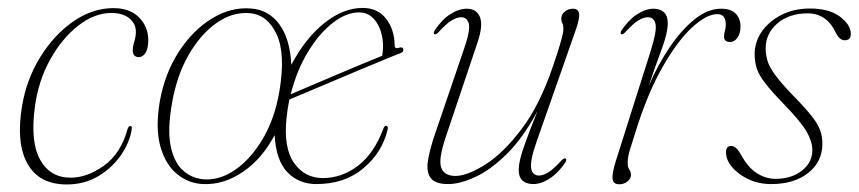

<svg xmlns="http://www.w3.org/2000/svg" viewBox="-20 -468 2220 496"><path d="M267.5 -434.5Q224.5 -434.5 182.5 -402Q140.5 -369.5 109.8 -314.5Q79 -259.5 70 -191Q58 -100.5 84 -54.8Q110 -9 162.5 -9Q205 -9 248.5 -40Q292 -71 309.5 -134.5Q312 -142.5 316.5 -142.5Q321.5 -142.5 320.5 -135Q315.5 -101 293 -68Q270.5 -35 234.5 -13.2Q198.5 8.5 152.5 8.5Q81 8.5 51 -45Q21 -98.5 37 -194.5Q48.5 -263 84 -320.5Q119.5 -378 169.2 -412.5Q219 -447 273 -447Q315.5 -447 339.2 -423Q363 -399 363 -364.5Q363 -342.5 356 -331.5Q349 -320.5 338.5 -320.5Q323 -320.5 323 -338Q323 -348 327 -361Q331 -374 331 -386Q331 -407 314 -420.8Q297 -434.5 267.5 -434.5Z M629 -446Q674.5 -442.5 702 -404.8Q729.5 -367 732.5 -300.5Q769 -369.5 818 -408.5Q867 -447.5 916.5 -447.5Q956.5 -447.5 978 -418.8Q999.5 -390 999.5 -350.5Q999.5 -340.5 1012 -345Q1021 -347.5 1022 -340Q1023 -334.5 1014.5 -330.5Q1002 -326 973.5 -314.2Q945 -302.5 909.2 -287.5Q873.5 -272.5 837 -257Q800.5 -241.5 771.2 -229.2Q742 -217 727.5 -211Q722.5 -186.5 720 -161.5Q712.5 -85 740 -46.5Q767.5 -8 814 -8Q863 -8 904.8 -39.8Q946.5 -71.5 970.5 -136Q973 -143 977.5 -143Q983 -143 981.5 -134Q968 -75 919.5 -33.8Q871 7.5 797.5 7.5Q752 7.5 722.5 -23Q693 -53.5 689.5 -119Q656.5 -57 607.2 -23.8Q558 9.5 506 7.5Q468 6.5 437.8 -18Q407.5 -42.5 394.2 -90Q381 -137.5 393 -207Q406 -279 442.2 -334.8Q478.5 -390.5 528 -420.5Q577.5 -450.5 629 -446ZM908 -436Q874.5 -436 839.5 -408.8Q804.5 -381.5 775.5 -333.8Q746.5 -286 731 -224.5Q747.5 -231.5 778 -244.5Q808.5 -257.5 843.8 -272.5Q879 -287.5 912 -301.2Q945 -315 967.5 -324Q969.5 -338.5 969.5 -346.5Q969.5 -385 952.5 -410.5Q935.5 -436 908 -436ZM511.5 -4.5Q552 -3.5 591 -31.8Q630 -60 659.8 -111Q689.5 -162 701.5 -230.5Q718.5 -329.5 694.2 -380.2Q670 -431 624 -434Q580.5 -437.5 539.2 -408.5Q498 -379.5 467.2 -326Q436.5 -272.5 424.5 -202Q412 -132.5 421.2 -89.2Q430.5 -46 454.8 -25.8Q479 -5.5 511.5 -4.5Z M1441 -58.5Q1445 -56.5 1440.5 -48.5Q1422 -21 1400 -6.8Q1378 7.5 1357.5 7.5Q1340.5 7.5 1330.2 -1.2Q1320 -10 1320 -29.5Q1320 -50.5 1333.2 -88.5Q1346.5 -126.5 1368.5 -181Q1331.5 -112 1289.5 -70.5Q1247.5 -29 1207.8 -10.8Q1168 7.5 1138 7.5Q1104 7.5 1092.5 -8.2Q1081 -24 1085.5 -52.8Q1090 -81.5 1103.5 -121L1179.5 -344Q1195.5 -390.5 1191 -407Q1186.5 -423.5 1171.5 -423.5Q1161 -423.5 1147.2 -415.5Q1133.5 -407.5 1113.5 -385.5Q1106 -377.5 1102 -379.5Q1098.5 -381.5 1103 -389.5Q1121.5 -417.5 1143.5 -431.5Q1165.5 -445.5 1186 -445.5Q1211 -445.5 1219.8 -424Q1228.5 -402.5 1213.5 -358L1132 -115.5Q1112 -56.5 1119.8 -35Q1127.5 -13.5 1156.5 -13.5Q1186.5 -13.5 1233 -42.5Q1279.5 -71.5 1327 -134Q1374.5 -196.5 1408.5 -297Q1421 -333.5 1426.5 -352.5Q1432 -371.5 1433.8 -380Q1435.5 -388.5 1435.5 -394Q1435.5 -403 1432.8 -407.8Q1430 -412.5 1430 -420Q1430 -430.5 1439 -438Q1448 -445.5 1460 -445.5Q1474 -445.5 1476 -433.2Q1478 -421 1467.5 -391L1366 -101.5Q1348.5 -50.5 1352.2 -32.5Q1356 -14.5 1372.5 -14.5Q1383 -14.5 1396.5 -22.8Q1410 -31 1430 -53Q1437.5 -60.5 1441 -58.5Z M1585 -379.5Q1581 -381.5 1585.5 -389.5Q1604 -417 1626 -431.2Q1648 -445.5 1668.5 -445.5Q1685 -445.5 1695 -436.5Q1705 -427.5 1705 -408.5Q1705 -382.5 1689.2 -340.5Q1673.5 -298.5 1655.5 -245.5Q1679 -300 1709.8 -345.5Q1740.5 -391 1774.5 -418.2Q1808.5 -445.5 1843 -445.5Q1868 -445.5 1880.5 -432.8Q1893 -420 1893 -399Q1893 -382 1885.2 -370.8Q1877.5 -359.5 1866 -359.5Q1850.5 -359.5 1850.5 -373.5Q1850.5 -381.5 1852.8 -388.8Q1855 -396 1855 -404.5Q1855 -431.5 1833 -431.5Q1805 -431.5 1767.2 -396.5Q1729.5 -361.5 1691 -293.8Q1652.5 -226 1622 -128Q1612.5 -98.5 1607 -80.2Q1601.5 -62 1601.5 -46.5Q1601.5 -35.5 1605.8 -29.8Q1610 -24 1610 -16Q1610 -7 1601.2 0.5Q1592.5 8 1579.5 8Q1564.5 8 1562.5 -5.2Q1560.5 -18.5 1571 -52.5L1661 -336.5Q1677 -387.5 1673.5 -405.5Q1670 -423.5 1653.5 -423.5Q1643 -423.5 1629.5 -415.5Q1616 -407.5 1596 -385.5Q1588.5 -377.5 1585 -379.5Z M1983.5 -6Q2024.5 -6 2051.5 -27Q2078.5 -48 2078.5 -80.5Q2078.5 -102 2064 -127.5Q2049.5 -153 2004.5 -199.5Q1974 -231 1957.8 -251.8Q1941.5 -272.5 1935.5 -289.8Q1929.5 -307 1929.5 -328Q1929.5 -360 1948.2 -386.8Q1967 -413.5 1999.2 -429.8Q2031.5 -446 2072.5 -446Q2122 -446 2150 -425Q2178 -404 2178 -380Q2178 -364 2162 -364Q2148.5 -364 2139 -384Q2115.5 -433.5 2066.5 -433.5Q2018.5 -433.5 1988.2 -407.5Q1958 -381.5 1958 -343Q1958 -326 1963 -310Q1968 -294 1983.5 -273Q1999 -252 2030 -220Q2060 -189.5 2076.2 -169Q2092.5 -148.5 2098.5 -132Q2104.5 -115.5 2104.5 -96.5Q2104.5 -50.5 2068.2 -21.5Q2032 7.5 1972 7.5Q1940 7.5 1913.5 -5Q1887 -17.5 1871.2 -36.2Q1855.5 -55 1855.5 -74.5Q1855.5 -91 1869 -91Q1874.5 -91 1880.5 -86.5Q1886.5 -82 1893.5 -69.5Q1912 -35.5 1935 -20.8Q1958 -6 1983.5 -6Z"/></svg>

Font: Fraunces 72pt Thin
Style: Italic
Weight: 100
Italic angle: -16°
Version: Version 1.000;[b76b70a41]